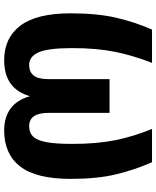

<svg xmlns="http://www.w3.org/2000/svg" viewBox="66 -816 750 922"><g transform="rotate(-90 441.0 -355.0)"><path d="M43 -391Q43 -556 102.5 -633Q162 -710 276 -710Q339 -710 381 -679Q423 -648 440 -586Q475 -710 613 -710Q720 -710 779 -632Q838 -554 838 -391Q838 -263 817 -172.5Q796 -82 760 0H600Q635 -89 653 -177Q671 -265 671 -383Q671 -498 651 -544Q631 -590 590 -590Q557 -590 539.5 -568.5Q522 -547 522 -497V-204H360V-497Q360 -590 296 -590Q264 -590 245.5 -570Q227 -550 219 -505Q211 -460 211 -383Q211 -264 229 -175.5Q247 -87 283 0H123Q86 -84 64.5 -174Q43 -264 43 -391Z"/></g></svg>

Font: FiraGOUPP
Style: Bold
Weight: 700
Designer: bBox Type
Foundry: bBox Type GmbH
Version: Version 1.001